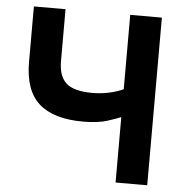

<svg xmlns="http://www.w3.org/2000/svg" viewBox="-51 -760 779 810"><g transform="rotate(5 338.0 -355.0)"><path d="M468 0V-277Q452 -270 412 -257Q372 -244 308 -244Q184 -244 122 -299Q60 -354 60 -475V-710H194V-490Q194 -427 226 -397.5Q258 -368 338 -368Q373 -368 408 -375.5Q443 -383 468 -395V-710H602V0Z"/></g></svg>

Font: Raleway
Style: Bold
Weight: 700
Designer: Matt McInerney, Pablo Impallari, Rodrigo Fuenzalida
Foundry: Matt McInerney, Pablo Impallari, Rodrigo Fuenzalida
Version: Version 4.026